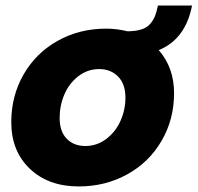

<svg xmlns="http://www.w3.org/2000/svg" viewBox="-20 -670 718 698"><path d="M612.8 -331.1Q612.8 -235.4 567.1 -157.5Q521.5 -79.6 442.1 -35.9Q362.8 7.8 266.1 7.8Q156.2 7.8 88.6 -56.4Q21 -120.6 21 -226.1Q21 -321.3 65.7 -399.2Q110.4 -477.1 189.5 -521.5Q268.6 -565.9 366.2 -565.9Q403.8 -565.9 443.8 -556.2Q473.6 -556.6 493.9 -563Q514.2 -569.3 525.9 -583Q537.6 -596.7 543.5 -611.6Q549.3 -626.5 554.2 -649.9H678.2Q654.3 -527.3 557.1 -487.8Q612.8 -424.3 612.8 -331.1ZM196.8 -241.2Q196.8 -191.9 222.7 -165.5Q248.5 -139.2 290 -139.2Q332.5 -139.2 366.5 -165Q400.4 -190.9 418.2 -231Q436 -271 436 -314.9Q436 -365.2 408.9 -392.1Q381.8 -418.9 340.8 -418.9Q298.3 -418.9 264.6 -392.8Q231 -366.7 213.9 -326.4Q196.8 -286.1 196.8 -241.2Z"/></svg>

Font: SVN-Poppins
Style: Bold Italic
Weight: 700
Italic angle: -10°
Designer: Ninad Kale (Devanagari), Jonny Pinhorn (Latin)
Foundry: Indian Type Foundry
Version: Version 3.002 2017